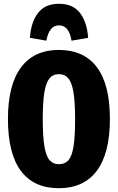

<svg xmlns="http://www.w3.org/2000/svg" viewBox="-20 -977 623 1015"><path d="M561 -348Q561 -167 492 -74.5Q423 18 291 18Q159 18 90.5 -73.5Q22 -165 22 -348Q22 -528 91 -620.5Q160 -713 291 -713Q423 -713 492 -622Q561 -531 561 -348ZM206 -348Q206 -257 214.5 -205Q223 -153 241.5 -131Q260 -109 291 -109Q324 -109 342.5 -131Q361 -153 369 -204.5Q377 -256 377 -348Q377 -437 368.5 -488.5Q360 -540 341.5 -562.5Q323 -585 291 -585Q260 -585 241.5 -562.5Q223 -540 214.5 -488.5Q206 -437 206 -348ZM446 -777 358 -762Q345 -843 292 -843Q240 -843 225 -762L138 -777Q144 -861 181.5 -909Q219 -957 292 -957Q365 -957 402.5 -909Q440 -861 446 -777Z"/></svg>

Font: Fira Sans Compressed ExtraBold
Style: Regular
Weight: 800
Width: 1
Designer: bBox Type GmbH & Carrois Corporate GbR & Edenspiekermann AG
Foundry: bBox Type GmbH & Carrois Corporate GbR & Edenspiekermann AG
Version: Version 4.301